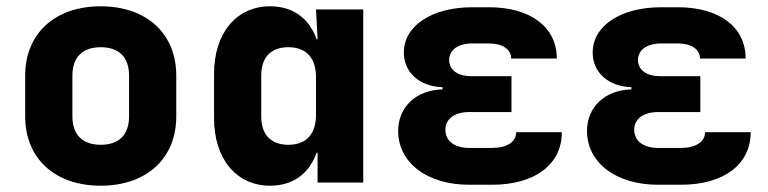

<svg xmlns="http://www.w3.org/2000/svg" viewBox="-20 -580 2440 610"><path d="M300 10C447 10 540 -78 540 -210V-340C540 -472 447 -560 300 -560C153 -560 60 -472 60 -340V-210C60 -78 153 10 300 10ZM300 -120C242 -120 210 -152 210 -210V-340C210 -398 242 -430 300 -430C358 -430 390 -398 390 -340V-210C390 -152 358 -120 300 -120Z M838 10C911 10 962 -28 986 -95H989V0H1134V-550H984L989 -455H986C962 -522 911 -560 838 -560C732 -560 660 -476 660 -345V-205C660 -74 732 10 838 10ZM896 -120C841 -120 810 -152 810 -210V-340C810 -398 841 -430 896 -430C953 -430 984 -396 984 -335V-215C984 -154 953 -120 896 -120Z M1543 7C1679 7 1765 -57 1765 -160H1620C1620 -129 1590 -110 1543 -110H1471C1424 -110 1395 -132 1395 -168C1395 -202 1424 -224 1471 -224H1605V-338H1477C1434 -338 1407 -358 1407 -389C1407 -422 1436 -442 1481 -442H1533C1577 -442 1604 -423 1604 -394H1749C1749 -494 1666 -557 1533 -557H1481C1352 -557 1263 -498 1263 -413C1263 -350 1313 -305 1386 -303V-296C1302 -294 1245 -240 1245 -164C1245 -63 1337 7 1471 7Z M2143 7C2279 7 2365 -57 2365 -160H2220C2220 -129 2190 -110 2143 -110H2071C2024 -110 1995 -132 1995 -168C1995 -202 2024 -224 2071 -224H2205V-338H2077C2034 -338 2007 -358 2007 -389C2007 -422 2036 -442 2081 -442H2133C2177 -442 2204 -423 2204 -394H2349C2349 -494 2266 -557 2133 -557H2081C1952 -557 1863 -498 1863 -413C1863 -350 1913 -305 1986 -303V-296C1902 -294 1845 -240 1845 -164C1845 -63 1937 7 2071 7Z"/></svg>

Font: JetBrains Mono ExtraBold
Style: Regular
Weight: 800
Monospace: yes
Designer: Philipp Nurullin, Konstantin Bulenkov
Foundry: JetBrains
Version: Version 2.305